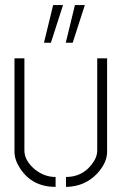

<svg xmlns="http://www.w3.org/2000/svg" viewBox="-20 -732 479 757"><path d="M239.3 -563.5 275.4 -711.9H314.5L266.6 -563.5ZM153.3 -563.5 189.5 -711.9H228.5L180.7 -563.5ZM37.1 -133.8V-502H76.2V-138.7Q76.2 -98.6 118.2 -63.5Q155.3 -34.2 199.2 -34.2V4.9Q107.4 4.9 59.6 -67.4Q37.1 -101.6 37.1 -133.8ZM240.2 4.9V-34.2Q303.7 -34.2 341.8 -84Q363.3 -111.3 363.3 -138.7V-502H402.3V-133.8Q402.3 -89.8 362.3 -46.9Q313.5 3.9 240.2 4.9Z"/></svg>

Font: Post No Bills Colombo Light
Style: Regular
Weight: 300
Designer: Kosala Senevirathne, Siva Puranthara, Lasantha Premarathna, Tharique Azeez
Foundry: Mooniak
Version: Version 1.220 ; ttfautohint (v1.6)